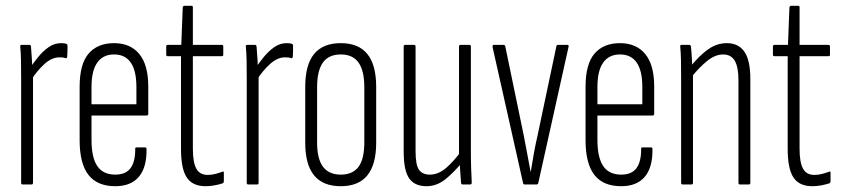

<svg xmlns="http://www.w3.org/2000/svg" viewBox="-20 -637 2914 663"><path d="M58 0Q53 0 53 -6V-367Q53 -401 52.5 -428Q52 -455 50 -475Q49 -482 54 -482H82Q86 -482 87 -476Q89 -454 90.5 -427Q92 -400 92 -386L94 -381V-6Q94 0 89 0ZM88 -361 85 -404Q97 -422 113 -441.5Q129 -461 148.5 -474.5Q168 -488 191 -488Q202 -488 208 -486Q211 -485 212 -483.5Q213 -482 213 -478Q213 -468 213 -459.5Q213 -451 212 -441Q211 -435 206 -436Q202 -438 197 -438.5Q192 -439 185 -439Q159 -439 133.5 -416Q108 -393 88 -361Z M378 6Q316 6 285.5 -33Q255 -72 255 -153V-337Q255 -416 286 -452Q317 -488 374 -488Q430 -488 461 -450.5Q492 -413 492 -338V-244Q492 -238 486 -238H296V-154Q296 -93 316 -63.5Q336 -34 378 -34Q414 -34 430.5 -56Q447 -78 447 -121Q446 -128 451 -128H481Q486 -128 486 -122Q487 -59 459.5 -26.5Q432 6 378 6ZM296 -277H451V-337Q451 -393 431.5 -421Q412 -449 374 -449Q336 -449 316 -421Q296 -393 296 -337Z M690 6Q645 6 625 -24Q605 -54 605 -123V-443H559Q554 -443 554 -448V-476Q554 -482 559 -482H606L611 -611Q612 -617 617 -617H642Q646 -617 646 -611V-482H746Q751 -482 751 -476V-448Q751 -443 746 -443H646V-124Q646 -76 658 -54.5Q670 -33 697 -33Q711 -33 724 -36.5Q737 -40 748 -44Q753 -47 753 -40V-12Q753 -6 749 -4Q737 0 721.5 3Q706 6 690 6Z M837 0Q832 0 832 -6V-367Q832 -401 831.5 -428Q831 -455 829 -475Q828 -482 833 -482H861Q865 -482 866 -476Q868 -454 869.5 -427Q871 -400 871 -386L873 -381V-6Q873 0 868 0ZM867 -361 864 -404Q876 -422 892 -441.5Q908 -461 927.5 -474.5Q947 -488 970 -488Q981 -488 987 -486Q990 -485 991 -483.5Q992 -482 992 -478Q992 -468 992 -459.5Q992 -451 991 -441Q990 -435 985 -436Q981 -438 976 -438.5Q971 -439 964 -439Q938 -439 912.5 -416Q887 -393 867 -361Z M1157 6Q1095 6 1064.5 -31.5Q1034 -69 1034 -144V-337Q1034 -413 1064.5 -450.5Q1095 -488 1157 -488Q1218 -488 1248.5 -450.5Q1279 -413 1279 -337V-144Q1279 -69 1248.5 -31.5Q1218 6 1157 6ZM1157 -34Q1198 -34 1218 -61Q1238 -88 1238 -145V-336Q1238 -393 1218 -421Q1198 -449 1157 -449Q1115 -449 1095 -421Q1075 -393 1075 -336V-145Q1075 -88 1095.5 -61Q1116 -34 1157 -34Z M1453 6Q1412 6 1393 -21Q1374 -48 1374 -113V-476Q1374 -482 1379 -482H1410Q1415 -482 1415 -476V-115Q1415 -67 1427 -50.5Q1439 -34 1464 -34Q1494 -34 1521 -57.5Q1548 -81 1574 -117L1577 -78Q1548 -42 1518 -18Q1488 6 1453 6ZM1577 0Q1573 0 1572 -6Q1570 -29 1568.5 -55.5Q1567 -82 1567 -97L1565 -101V-476Q1565 -482 1570 -482H1601Q1606 -482 1606 -476V-115Q1606 -81 1607 -54Q1608 -27 1609 -7Q1609 0 1604 0Z M1791 0Q1787 0 1786 -6L1681 -474Q1680 -482 1685 -482H1719Q1724 -482 1725 -476L1789 -167Q1795 -137 1800.5 -106.5Q1806 -76 1812 -45H1813Q1818 -76 1823.5 -107Q1829 -138 1836 -168L1901 -476Q1902 -482 1906 -482H1940Q1945 -482 1943 -474L1839 -6Q1838 0 1833 0Z M2125 6Q2063 6 2032.5 -33Q2002 -72 2002 -153V-337Q2002 -416 2033 -452Q2064 -488 2121 -488Q2177 -488 2208 -450.5Q2239 -413 2239 -338V-244Q2239 -238 2233 -238H2043V-154Q2043 -93 2063 -63.5Q2083 -34 2125 -34Q2161 -34 2177.5 -56Q2194 -78 2194 -121Q2193 -128 2198 -128H2228Q2233 -128 2233 -122Q2234 -59 2206.5 -26.5Q2179 6 2125 6ZM2043 -277H2198V-337Q2198 -393 2178.5 -421Q2159 -449 2121 -449Q2083 -449 2063 -421Q2043 -393 2043 -337Z M2535 0Q2530 0 2530 -6V-360Q2530 -406 2517 -427.5Q2504 -449 2477 -449Q2450 -449 2422.5 -427Q2395 -405 2367 -370L2365 -408Q2395 -445 2425 -466.5Q2455 -488 2490 -488Q2530 -488 2550.5 -458.5Q2571 -429 2571 -364V-6Q2571 0 2566 0ZM2337 0Q2332 0 2332 -6V-367Q2332 -401 2331.5 -428.5Q2331 -456 2329 -475Q2328 -482 2333 -482H2360Q2365 -482 2366 -476Q2368 -457 2369.5 -428Q2371 -399 2371 -384L2373 -380V-6Q2373 0 2368 0Z M2785 6Q2740 6 2720 -24Q2700 -54 2700 -123V-443H2654Q2649 -443 2649 -448V-476Q2649 -482 2654 -482H2701L2706 -611Q2707 -617 2712 -617H2737Q2741 -617 2741 -611V-482H2841Q2846 -482 2846 -476V-448Q2846 -443 2841 -443H2741V-124Q2741 -76 2753 -54.5Q2765 -33 2792 -33Q2806 -33 2819 -36.5Q2832 -40 2843 -44Q2848 -47 2848 -40V-12Q2848 -6 2844 -4Q2832 0 2816.5 3Q2801 6 2785 6Z"/></svg>

Font: Sofia Sans Extra Condensed Light
Style: Regular
Weight: 300
Designer: Botio Nikoltchev, Ani Petrova
Foundry: lettersoup
Version: Version 4.101